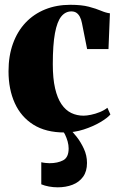

<svg xmlns="http://www.w3.org/2000/svg" viewBox="-20 -541 495 800"><path d="M249 11Q171 11 119.2 -21.5Q67.5 -54 41.5 -111.5Q15.5 -169 15.5 -244Q15.5 -308 34 -359.2Q52.5 -410.5 86.5 -446.5Q120.5 -482.5 168 -501.8Q215.5 -521 273 -521Q320 -521 350.2 -513Q380.5 -505 401 -496.2Q421.5 -487.5 438 -485.5L432 -336.5H343L321.5 -444.5Q318.5 -460.5 312.5 -471.5Q306.5 -482.5 298 -488Q289.5 -493.5 277.5 -493.5Q252.5 -493.5 235.2 -472.2Q218 -451 209 -402.8Q200 -354.5 200 -273.5Q200 -214 209.5 -173Q219 -132 236.2 -106.8Q253.5 -81.5 277 -70.2Q300.5 -59 328 -59Q341 -59 359.2 -62.8Q377.5 -66.5 396 -74Q414.5 -81.5 427.5 -92L440 -64Q427 -49 397.2 -31.5Q367.5 -14 328.8 -1.5Q290 11 249 11ZM220.5 239.5Q202 239.5 184.2 236.2Q166.5 233 152 227V135Q160 137 170.2 138Q180.5 139 186.5 139Q220 139 243 127Q266 115 266 77.5Q266 63.5 261.8 48.2Q257.5 33 250.8 19.2Q244 5.5 236 -3L254.5 -6.5L270 -3Q282 7 299 28.5Q316 50 329.2 78.2Q342.5 106.5 342.5 138Q342.5 173 326.2 195.5Q310 218 282.2 228.8Q254.5 239.5 220.5 239.5Z"/></svg>

Font: Merriweather 144pt Black
Style: Regular
Weight: 900
Version: Version 2.100